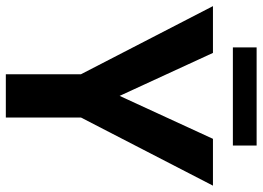

<svg xmlns="http://www.w3.org/2000/svg" viewBox="-141 -760 901 659"><g transform="rotate(90 309.5 -430.5)"><path d="M161.6 -710.9 309.1 -390.6 456.5 -710.9H617.2L383.3 -257.8V0H234.9V-257.8L1 -710.9ZM479.5 -860.8V-779.3H142.6V-860.8Z"/></g></svg>

Font: RobotoDEMO
Style: Regular
Weight: 400
Designer: Christian Robertson
Foundry: Google
Version: Version 2.136